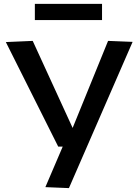

<svg xmlns="http://www.w3.org/2000/svg" viewBox="-20 -753 703 986"><path d="M213 208 302 0H279L10 -537L148 -543L353 -96L535 -543L661 -538L334 213ZM159 -650V-733H504V-650Z"/></svg>

Font: Georama Extended Medium
Style: Regular
Weight: 500
Width: 7
Designer: Jean-Baptiste Levee
Foundry: Production Type
Version: Version 1.000